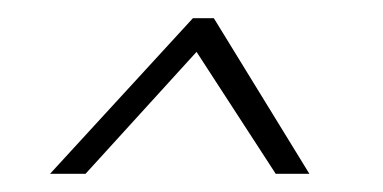

<svg xmlns="http://www.w3.org/2000/svg" viewBox="-20 -686 421 211"><path d="M35 -495 192 -666H215L320 -495H283L196 -629L74 -495Z"/></svg>

Font: Alumni Sans Thin ExtraLight
Style: Italic
Weight: 250
Italic angle: -8°
Version: Version 1.016